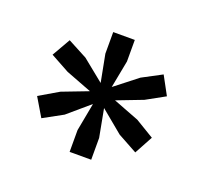

<svg xmlns="http://www.w3.org/2000/svg" viewBox="-67 -805 482 453"><g transform="rotate(20 174.5 -578.5)"><path d="M147 -428.2V-482.9L160.2 -553.2L106 -506.8L57.1 -480L29.8 -525.9L78.1 -554.2L143.1 -579.1L78.1 -604L30.8 -629.9L57.1 -675.8L106 -649.9L160.2 -606L147 -674.8V-729H201.2V-674.8L188 -606L244.1 -649.9L293 -675.8L317.9 -629.9L271 -604L206.1 -579.1L271 -554.2L317.9 -525.9L293 -480L244.1 -506.8L188 -553.2L201.2 -482.9V-428.2Z"/></g></svg>

Font: Lumene Sans Expanded Medium
Style: Regular
Weight: 500
Width: 7
Designer: Deni Anggara
Version: Version 1.003;Glyphs 3.1.2 (3151)